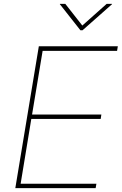

<svg xmlns="http://www.w3.org/2000/svg" viewBox="-20 -965 624 985"><path d="M58.6 0 179.2 -727.5H584.5L580.6 -704.1H198.7L144.5 -377.4H500L496.6 -355H140.6L85.9 -22.5H474.6L470.7 0ZM314.9 -945.3 402.3 -834 527.3 -945.3H554.7V-943.4L403.3 -809.6H392.6L287.1 -943.4L287.6 -945.3Z"/></svg>

Font: Inter 20pt Thin
Style: Italic
Weight: 250
Italic angle: -9.3988°
Version: Version 4.001;git-66647c0bb